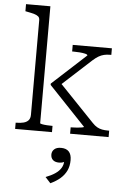

<svg xmlns="http://www.w3.org/2000/svg" viewBox="-67 -805 770 1162"><g transform="rotate(5 318.0 -224.5)"><path d="M611 0H377V-39H384Q400 -39 416.5 -40.5Q433 -42 445 -44Q457 -46 457 -49L234 -284V-292L440 -481Q440 -487 425.5 -490.5Q411 -494 391.5 -495.5Q372 -497 355 -497H346V-537H584V-497H577Q556 -497 539.5 -493Q523 -489 507.5 -480Q492 -471 474 -455L284 -281L282 -313L508 -77Q523 -61 537.5 -53Q552 -45 568 -42Q584 -39 603 -39H611ZM191 -758V-48Q191 -45 203.5 -42.5Q216 -40 233 -39Q250 -38 263 -38H267V0H43V-38H46Q72 -38 91 -43Q110 -48 120.5 -60Q131 -72 131 -94V-668Q131 -683 122.5 -690.5Q114 -698 97 -703Q80 -708 53 -713L43 -715V-758ZM284 309 252 274Q286 261 309 245.5Q332 230 344 210.5Q356 191 356 167L368 164Q361 172 350 176Q339 180 326 180Q301 180 288 168Q275 156 275 135Q275 116 289 103Q303 90 330 90Q362 90 378 107.5Q394 125 394 159Q394 195 381 222.5Q368 250 344 271Q320 292 284 309Z"/></g></svg>

Font: Roboto Serif 20pt ExtraLight
Style: Regular
Weight: 250
Version: Version 1.008